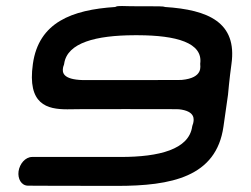

<svg xmlns="http://www.w3.org/2000/svg" viewBox="-20 -599 821 629"><path d="M612.5 -193.9C611.4 -189.8 610.2 -188.8 609.6 -184.5C599.1 -109.5 501.3 -84.8 375.9 -84.8C252.2 -84.8 85.5 -84.8 85.5 -84.8C62.7 -84.8 44.2 -61.9 40.8 -37.8C37.5 -13.6 49.5 9.3 72.2 9.3C72.2 9.3 183.4 10 362.6 10C540.8 10 688.8 -18.9 712.1 -184.5C719.3 -235.9 712.1 -184.4 727.1 -289.7L727.1 -289.9L727.1 -290.2C727.1 -290.2 731.6 -342.1 738.3 -389.5C757.4 -525.8 662.2 -567 520.6 -576.1C513.2 -579 496 -578.4 443.3 -578.4H435.8C380.8 -578.4 367.5 -581.3 358.6 -576.7C357.6 -576.1 358.5 -576.6 357.6 -576.1C215.9 -567 106.8 -525.9 87.7 -389.5C68.9 -256.2 134.4 -240.9 200.6 -240.9C215.3 -240.9 230 -241.4 243.8 -241.4C299.5 -241.4 349.6 -241.5 392.1 -241.6C434.4 -241.5 484.6 -241.4 540.2 -241.4C548.7 -241.4 556.9 -241.2 565.7 -241.1C621.3 -235.2 615.9 -207.1 612.5 -193.9ZM556.5 -336.9C481.5 -336.9 416.8 -336.8 367.8 -336.6C305.6 -336.8 257 -336.6 252.5 -336.6C183.6 -338.3 184.1 -363 186.5 -377.2C187.7 -383.7 189.6 -385.4 190.2 -390.2C200 -459.6 295.6 -483.1 419.8 -483.6C422 -483.6 424.2 -483.6 426.2 -483.6C428.2 -483.6 430.3 -483.6 432.6 -483.6C556.4 -483.1 645.7 -459.6 635.9 -390.2C635.1 -384.2 648.5 -343.8 574.8 -337.1C568.4 -337 562.6 -336.9 556.5 -336.9Z"/></svg>

Font: Hi.
Style: Black
Weight: 400
Designer: Mew Too, Robert Jablonski
Foundry: Cannot Into Space Fonts
Version: Version 1.996